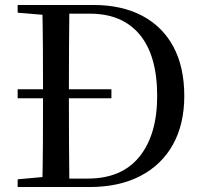

<svg xmlns="http://www.w3.org/2000/svg" viewBox="-20 -752 815 772"><path d="M428 -357H51V-393H428ZM51 0V-31L193 -44H205V0ZM150 0Q152 -84 152.5 -171Q153 -258 153 -358V-387Q153 -476 152.5 -561.5Q152 -647 150 -732H259Q258 -648 257.5 -562Q257 -476 257 -387V-358Q257 -259 257.5 -172Q258 -85 259 0ZM205 0V-34H333Q470 -34 541 -122.5Q612 -211 612 -366Q612 -528 542 -612.5Q472 -697 342 -697H205V-732H355Q470 -732 552 -688.5Q634 -645 677.5 -563.5Q721 -482 721 -366Q721 -253 675.5 -171Q630 -89 544.5 -44.5Q459 0 340 0ZM51 -701V-732H205V-689H193Z"/></svg>

Font: Noto Serif JP ExtraLight Medium
Style: Regular
Weight: 500
Version: Version 2.003-H1;hotconv 1.1.1;makeotfexe 2.6.0